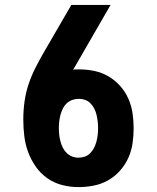

<svg xmlns="http://www.w3.org/2000/svg" viewBox="-20 -755 640 783"><path d="M300 8Q266 8 233 -0.5Q200 -9 172.5 -28.5Q145 -48 125.5 -76Q106 -104 94.5 -135.5Q83 -167 79 -200.5Q75 -234 75 -268Q75 -304 80 -340.5Q85 -377 96.5 -411.5Q108 -446 124.5 -478.5Q141 -511 159 -542L271 -735H431L285 -482Q283 -479 281.5 -476.5Q280 -474 278 -471Q285 -472 291 -472Q297 -472 304 -472Q335 -472 365.5 -465.5Q396 -459 422.5 -443.5Q449 -428 470 -404.5Q491 -381 503.5 -352.5Q516 -324 520.5 -293.5Q525 -263 525 -232Q525 -201 520.5 -170Q516 -139 503 -110.5Q490 -82 469 -58.5Q448 -35 420.5 -19.5Q393 -4 362 2Q331 8 300 8ZM300 -112Q314 -112 326.5 -116.5Q339 -121 348.5 -131Q358 -141 364 -153Q370 -165 373.5 -178.5Q377 -192 378.5 -205.5Q380 -219 380 -232Q380 -246 378.5 -259Q377 -272 374 -285.5Q371 -299 365 -311Q359 -323 349.5 -333Q340 -343 327.5 -347.5Q315 -352 301 -352Q288 -352 275 -347.5Q262 -343 252 -333.5Q242 -324 236 -311.5Q230 -299 226.5 -286Q223 -273 221.5 -259.5Q220 -246 220 -232Q220 -219 221.5 -205.5Q223 -192 226.5 -178.5Q230 -165 236 -153Q242 -141 251.5 -131.5Q261 -122 273.5 -117Q286 -112 300 -112Z"/></svg>

Font: Iosevka Slab Heavy Extended
Style: Regular
Weight: 900
Width: 7
Monospace: yes
Designer: Belleve Invis
Foundry: Belleve Invis
Version: Version 11.1.0; ttfautohint (v1.8.3)